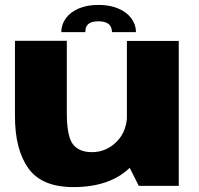

<svg xmlns="http://www.w3.org/2000/svg" viewBox="-20 -758 813 783"><path d="M546 0H709V-591H497.5V-96.5ZM252.5 -591.5H41V-284Q41 -148 95.8 -71.5Q150.5 5 279.5 5Q436.5 5 519.2 -83.8Q602 -172.5 602 -249.5L498.5 -294Q498.5 -223 455.8 -180.2Q413 -137.5 355 -137.5Q302 -137.5 277.2 -170Q252.5 -202.5 252.5 -296.5ZM382.5 -738Q334.5 -738 300.5 -723.2Q266.5 -708.5 248.2 -683Q230 -657.5 230 -627H328Q328 -641.5 333.2 -651.2Q338.5 -661 350.2 -666Q362 -671 382.5 -671Q400 -671 412 -666.2Q424 -661.5 430.2 -651.8Q436.5 -642 436.5 -627H534.5Q534.5 -657.5 515.8 -683Q497 -708.5 462.5 -723.2Q428 -738 382.5 -738Z"/></svg>

Font: Anybody SemiExpanded ExtraBold
Style: Regular
Weight: 800
Width: 6
Version: Version 1.113;gftools[0.9.25]